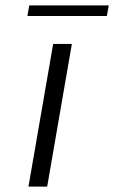

<svg xmlns="http://www.w3.org/2000/svg" viewBox="-20 -688 421 708"><path d="M176 -526H245L154 0H85ZM88 -668H381L374 -629H81Z"/></svg>

Font: Be Vietnam Light
Style: Italic
Weight: 300
Italic angle: -9.222°
Designer: Gabriel Lam
Foundry: TypeRant
Version: Version 3.000